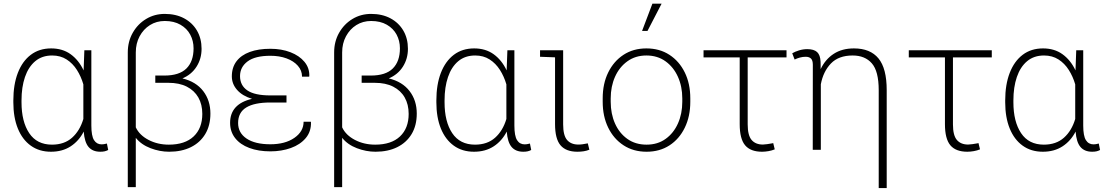

<svg xmlns="http://www.w3.org/2000/svg" viewBox="-20 -795 5892 1019"><path d="M250.5 10.3Q188 10.3 143.3 -22Q98.6 -54.2 74.7 -113Q50.8 -171.9 50.8 -252V-262.2Q50.8 -346.2 74.7 -408.2Q98.6 -470.2 143.6 -504.2Q188.5 -538.1 251.5 -538.1Q312 -538.1 355 -507.1Q397.9 -476.1 423.8 -421.4L427.7 -528.3H464.8V-128.9Q464.8 -73.7 479 -51.3Q493.2 -28.8 519.5 -28.8Q526.4 -28.8 531.7 -29.8Q537.1 -30.8 547.4 -33.2L554.2 1Q544.4 6.3 534.4 8.3Q524.4 10.3 512.2 10.3Q471.7 10.3 450.2 -14.9Q428.7 -40 424.3 -96.7Q398.9 -46.9 355 -18.3Q311 10.3 250.5 10.3ZM255.9 -27.3Q321.3 -27.3 362.5 -64.2Q403.8 -101.1 422.4 -163.6V-347.2Q410.2 -389.2 388.2 -423.8Q366.2 -458.5 333.5 -479.5Q300.8 -500.5 256.8 -500.5Q203.1 -500.5 167 -470.2Q130.9 -439.9 112.5 -386.2Q94.2 -332.5 94.2 -262.2V-252Q94.2 -149.4 135 -88.4Q175.8 -27.3 255.9 -27.3Z M658.2 198.2V-516.6Q658.2 -574.7 684.6 -621.1Q710.9 -667.5 755.4 -694.3Q799.8 -721.2 854.5 -721.2Q913.1 -721.2 957 -697.8Q1001 -674.3 1025.4 -632.6Q1049.8 -590.8 1049.8 -536.1Q1049.8 -483.4 1023.2 -441.4Q996.6 -399.4 948.2 -378.9Q1020.5 -361.3 1058.6 -311.5Q1096.7 -261.7 1096.7 -192.4Q1096.7 -128.9 1069.3 -83.5Q1042 -38.1 992.9 -13.9Q943.8 10.3 877.9 10.3Q828.1 10.3 778.8 -8.5Q729.5 -27.3 700.7 -63.5V198.2ZM876 -27.3Q961.4 -27.3 1007.6 -70.8Q1053.7 -114.3 1053.7 -190.4Q1053.7 -240.7 1032.7 -277.6Q1011.7 -314.5 971.7 -335Q931.6 -355.5 874 -355.5H804.2V-394H852.5Q931.6 -394 969.5 -431.6Q1007.3 -469.2 1007.3 -538.6Q1007.3 -578.1 989.7 -611.1Q972.2 -644 937.7 -663.8Q903.3 -683.6 854.5 -683.6Q810.5 -683.6 775.9 -661.9Q741.2 -640.1 720.9 -602.3Q700.7 -564.5 700.7 -516.6V-119.1Q720.2 -77.6 768.3 -52.5Q816.4 -27.3 876 -27.3Z M1415 8.3Q1351.6 8.3 1303.2 -9.8Q1254.9 -27.8 1228 -62Q1201.2 -96.2 1201.2 -143.1Q1201.2 -243.2 1317.4 -270.5Q1266.1 -286.1 1238.3 -317.9Q1210.4 -349.6 1210.4 -389.6Q1210.4 -437 1235.1 -469.7Q1259.8 -502.4 1305.7 -519.3Q1351.6 -536.1 1415 -536.1Q1474.1 -536.1 1521.5 -517.8Q1568.8 -499.5 1595.9 -466.8Q1623 -434.1 1621.6 -391.1L1620.6 -388.2H1583Q1583 -420.9 1560.8 -446Q1538.6 -471.2 1500.7 -485.1Q1462.9 -499 1415 -499Q1334 -499 1293.9 -469Q1253.9 -439 1253.9 -391.1Q1253.9 -341.8 1292.7 -315.2Q1331.5 -288.6 1414.6 -288.6H1500.5V-251H1414.6Q1330.1 -251 1286.9 -224.6Q1243.7 -198.2 1243.7 -142.1Q1243.7 -89.8 1288.6 -59.6Q1333.5 -29.3 1415 -29.3Q1493.2 -29.3 1542.2 -63.2Q1591.3 -97.2 1591.3 -148.9H1629.4L1630.4 -146Q1631.8 -96.7 1602.5 -62Q1573.2 -27.3 1523.7 -9.5Q1474.1 8.3 1415 8.3Z M1753.4 198.2V-516.6Q1753.4 -574.7 1779.8 -621.1Q1806.2 -667.5 1850.6 -694.3Q1895 -721.2 1949.7 -721.2Q2008.3 -721.2 2052.2 -697.8Q2096.2 -674.3 2120.6 -632.6Q2145 -590.8 2145 -536.1Q2145 -483.4 2118.4 -441.4Q2091.8 -399.4 2043.5 -378.9Q2115.7 -361.3 2153.8 -311.5Q2191.9 -261.7 2191.9 -192.4Q2191.9 -128.9 2164.6 -83.5Q2137.2 -38.1 2088.1 -13.9Q2039.1 10.3 1973.1 10.3Q1923.3 10.3 1874 -8.5Q1824.7 -27.3 1795.9 -63.5V198.2ZM1971.2 -27.3Q2056.6 -27.3 2102.8 -70.8Q2148.9 -114.3 2148.9 -190.4Q2148.9 -240.7 2127.9 -277.6Q2106.9 -314.5 2066.9 -335Q2026.9 -355.5 1969.2 -355.5H1899.4V-394H1947.8Q2026.9 -394 2064.7 -431.6Q2102.5 -469.2 2102.5 -538.6Q2102.5 -578.1 2085 -611.1Q2067.4 -644 2033 -663.8Q1998.5 -683.6 1949.7 -683.6Q1905.8 -683.6 1871.1 -661.9Q1836.4 -640.1 1816.2 -602.3Q1795.9 -564.5 1795.9 -516.6V-119.1Q1815.4 -77.6 1863.5 -52.5Q1911.6 -27.3 1971.2 -27.3Z M2495.6 10.3Q2433.1 10.3 2388.4 -22Q2343.8 -54.2 2319.8 -113Q2295.9 -171.9 2295.9 -252V-262.2Q2295.9 -346.2 2319.8 -408.2Q2343.8 -470.2 2388.7 -504.2Q2433.6 -538.1 2496.6 -538.1Q2557.1 -538.1 2600.1 -507.1Q2643.1 -476.1 2668.9 -421.4L2672.9 -528.3H2710V-128.9Q2710 -73.7 2724.1 -51.3Q2738.3 -28.8 2764.6 -28.8Q2771.5 -28.8 2776.9 -29.8Q2782.2 -30.8 2792.5 -33.2L2799.3 1Q2789.6 6.3 2779.5 8.3Q2769.5 10.3 2757.3 10.3Q2716.8 10.3 2695.3 -14.9Q2673.8 -40 2669.4 -96.7Q2644 -46.9 2600.1 -18.3Q2556.2 10.3 2495.6 10.3ZM2501 -27.3Q2566.4 -27.3 2607.7 -64.2Q2648.9 -101.1 2667.5 -163.6V-347.2Q2655.3 -389.2 2633.3 -423.8Q2611.3 -458.5 2578.6 -479.5Q2545.9 -500.5 2502 -500.5Q2448.2 -500.5 2412.1 -470.2Q2376 -439.9 2357.7 -386.2Q2339.4 -332.5 2339.4 -262.2V-252Q2339.4 -149.4 2380.1 -88.4Q2420.9 -27.3 2501 -27.3Z M3044.4 10.3Q2983.9 10.3 2954.8 -23.9Q2925.8 -58.1 2925.8 -136.2V-490.7L2846.2 -493.7V-528.3H2968.8V-134.8Q2968.8 -76.2 2989.7 -52Q3010.7 -27.8 3049.3 -27.8Q3062 -27.8 3072.8 -29.5Q3083.5 -31.2 3099.6 -34.2L3107.9 -0.5Q3093.8 5.4 3078.1 7.8Q3062.5 10.3 3044.4 10.3Z M3411.6 10.3Q3341.8 10.3 3289.6 -23.7Q3237.3 -57.6 3208 -117.4Q3178.7 -177.2 3178.7 -254.9V-272.9Q3178.7 -351.1 3208 -410.6Q3237.3 -470.2 3289.3 -504.2Q3341.3 -538.1 3410.6 -538.1Q3480.5 -538.1 3532.7 -504.2Q3585 -470.2 3614.3 -410.6Q3643.6 -351.1 3643.6 -272.9V-254.9Q3643.6 -177.2 3614.3 -117.2Q3585 -57.1 3533 -23.4Q3481 10.3 3411.6 10.3ZM3411.6 -27.3Q3470.2 -27.3 3512.7 -57.9Q3555.2 -88.4 3578.1 -139.9Q3601.1 -191.4 3601.1 -254.9V-272.9Q3601.1 -335.9 3577.9 -387.5Q3554.7 -439 3512 -469.7Q3469.2 -500.5 3410.6 -500.5Q3352.5 -500.5 3309.8 -469.7Q3267.1 -439 3244.1 -387.5Q3221.2 -335.9 3221.2 -272.9V-254.9Q3221.2 -190.9 3244.1 -139.4Q3267.1 -87.9 3309.8 -57.6Q3352.5 -27.3 3411.6 -27.3ZM3387.7 -630.9 3442.4 -775.4H3491.2L3416.5 -630.9Z M4024.4 10.3Q3963.4 10.3 3934.6 -23.9Q3905.8 -58.1 3905.8 -136.2V-490.2H3713.9V-528.3H4154.3V-490.2H3948.2V-134.8Q3948.2 -76.2 3969.2 -52Q3990.2 -27.8 4028.8 -27.8Q4037.1 -27.8 4052 -30Q4066.9 -32.2 4077.6 -34.2Q4088.4 -36.1 4083.5 -36.1L4091.8 -2.4Q4077.1 3.9 4058.8 7.1Q4040.5 10.3 4024.4 10.3Z M4643.6 203.1V-316.4Q4643.6 -417 4607.2 -458.7Q4570.8 -500.5 4505.4 -500.5Q4430.7 -500.5 4389.9 -458Q4349.1 -415.5 4336.4 -347.7V0H4293.5L4293.9 -451.2Q4293.9 -474.6 4284.2 -484.1Q4274.4 -493.7 4255.9 -493.7Q4240.7 -493.7 4225.8 -489.7Q4210.9 -485.8 4197.3 -479L4184.6 -512.2Q4199.2 -521 4220.7 -527.6Q4242.2 -534.2 4264.2 -534.2Q4299.8 -534.2 4316.7 -518.6Q4333.5 -502.9 4335 -467.8Q4335.4 -458 4335.4 -447.8Q4335.4 -437.5 4335.4 -428.2Q4360.4 -480.5 4404.8 -509.3Q4449.2 -538.1 4512.2 -538.1Q4598.6 -538.1 4642.3 -485.1Q4686 -432.1 4686 -316.4V203.1Z M5113.8 10.3Q5052.7 10.3 5023.9 -23.9Q4995.1 -58.1 4995.1 -136.2V-490.2H4803.2V-528.3H5243.7V-490.2H5037.6V-134.8Q5037.6 -76.2 5058.6 -52Q5079.6 -27.8 5118.2 -27.8Q5126.5 -27.8 5141.4 -30Q5156.2 -32.2 5167 -34.2Q5177.7 -36.1 5172.9 -36.1L5181.2 -2.4Q5166.5 3.9 5148.2 7.1Q5129.9 10.3 5113.8 10.3Z M5514.6 10.3Q5452.1 10.3 5407.5 -22Q5362.8 -54.2 5338.9 -113Q5314.9 -171.9 5314.9 -252V-262.2Q5314.9 -346.2 5338.9 -408.2Q5362.8 -470.2 5407.7 -504.2Q5452.6 -538.1 5515.6 -538.1Q5576.2 -538.1 5619.1 -507.1Q5662.1 -476.1 5688 -421.4L5691.9 -528.3H5729V-128.9Q5729 -73.7 5743.2 -51.3Q5757.3 -28.8 5783.7 -28.8Q5790.5 -28.8 5795.9 -29.8Q5801.3 -30.8 5811.5 -33.2L5818.4 1Q5808.6 6.3 5798.6 8.3Q5788.6 10.3 5776.4 10.3Q5735.8 10.3 5714.4 -14.9Q5692.9 -40 5688.5 -96.7Q5663.1 -46.9 5619.1 -18.3Q5575.2 10.3 5514.6 10.3ZM5520 -27.3Q5585.4 -27.3 5626.7 -64.2Q5668 -101.1 5686.5 -163.6V-347.2Q5674.3 -389.2 5652.3 -423.8Q5630.4 -458.5 5597.7 -479.5Q5564.9 -500.5 5521 -500.5Q5467.3 -500.5 5431.2 -470.2Q5395 -439.9 5376.7 -386.2Q5358.4 -332.5 5358.4 -262.2V-252Q5358.4 -149.4 5399.2 -88.4Q5439.9 -27.3 5520 -27.3Z"/></svg>

Font: Roboto Slab ExtraLight
Style: Regular
Weight: 250
Designer: Google
Version: Version 2.000; ttfautohint (v1.8.1.43-b0c9)